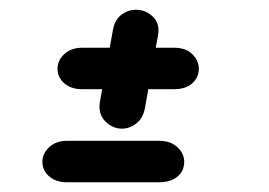

<svg xmlns="http://www.w3.org/2000/svg" viewBox="-20 -431 551 394"><path d="M304 -357 277 -207Q273 -188 259.5 -177.5Q246 -167 230 -167Q211 -167 196 -182Q181 -197 185 -222L212 -371Q216 -391 229.5 -401Q243 -411 259 -411Q279 -411 294 -396.5Q309 -382 304 -357ZM307 -57H117Q95 -57 81 -69Q67 -81 67 -99Q67 -116 81 -129Q95 -142 117 -142H307Q330 -142 344 -129Q358 -116 358 -99Q358 -80 344 -68.5Q330 -57 307 -57ZM338 -248H148Q126 -248 112 -260Q98 -272 98 -290Q98 -307 112 -320Q126 -333 148 -333H338Q361 -333 374.5 -320Q388 -307 388 -290Q388 -272 374.5 -260Q361 -248 338 -248Z"/></svg>

Font: Edu QLD Beginners
Style: Regular
Weight: 400
Designer: Tina and Corey Anderson
Foundry: Google for Education
Version: Version 1.001